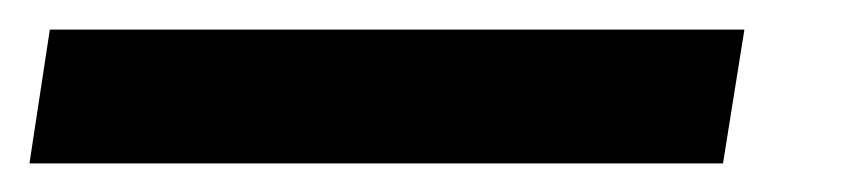

<svg xmlns="http://www.w3.org/2000/svg" viewBox="-87 40 579 131"><path d="M420.9 60.2 406.3 151.5H-66.9L-53 60.2Z"/></svg>

Font: Bitter Thin
Style: Italic
Weight: 100
Italic angle: -9°
Designer: Sol Matas, and Bitter project Authors
Foundry: Sol Matas
Version: Version 2.002